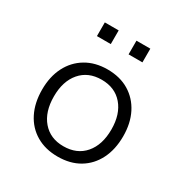

<svg xmlns="http://www.w3.org/2000/svg" viewBox="-164 -832 935 972"><g transform="rotate(30 304.0 -346.0)"><path d="M304 8Q232 8 178.5 -23.5Q125 -55 96 -112.5Q67 -170 67 -247Q67 -323 96 -380Q125 -437 178.5 -469Q232 -501 304 -501Q377 -501 430 -469Q483 -437 512 -380Q541 -323 541 -247Q541 -170 512 -112.5Q483 -55 430 -23.5Q377 8 304 8ZM303 -52Q382 -52 427 -104.5Q472 -157 472 -247Q472 -336 427 -388.5Q382 -441 304 -441Q226 -441 181 -388.5Q136 -336 136 -247Q136 -157 181 -104.5Q226 -52 303 -52ZM357 -620V-700H438V-620ZM172 -620V-700H253V-620Z"/></g></svg>

Font: Nunito Sans 8pt Light
Style: Regular
Weight: 300
Version: Version 3.101;gftools[0.9.27]